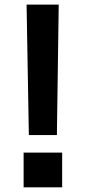

<svg xmlns="http://www.w3.org/2000/svg" viewBox="-20 -797 366 822"><path d="M81.1 4.9V-143.6H246.1V4.9ZM223.6 -218.8H103.5L93.8 -777.3H231.4Z"/></svg>

Font: Gothic A1
Style: Bold
Weight: 700
Version: Version 2.50